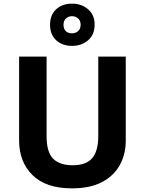

<svg xmlns="http://www.w3.org/2000/svg" viewBox="-20 -1025 796 1055"><path d="M671 -252Q671 -178 638.5 -118.5Q606 -59 540.5 -24.5Q475 10 375 10Q233 10 159 -62.5Q85 -135 85 -254V-714H236V-277Q236 -189 272 -153Q308 -117 379 -117Q453 -117 486.5 -156Q520 -195 520 -278V-714H671ZM376 -773Q322 -773 288.5 -804Q255 -835 255 -889Q255 -943 288.5 -974Q322 -1005 376 -1005Q428 -1005 464 -974Q500 -943 500 -890Q500 -835 464.5 -804Q429 -773 376 -773ZM376 -842Q396 -842 409.5 -854.5Q423 -867 423 -889Q423 -911 409.5 -923.5Q396 -936 376 -936Q356 -936 342.5 -923.5Q329 -911 329 -889Q329 -867 341 -854.5Q353 -842 376 -842Z"/></svg>

Font: Noto Sans Gujarati UI
Style: Bold
Weight: 700
Designer: Jelle Bosma - Monotype Design Team, Universal Thirst
Foundry: Monotype Imaging Inc.
Version: Version 2.106; ttfautohint (v1.8.4.7-5d5b)